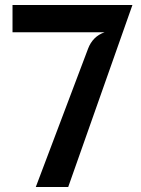

<svg xmlns="http://www.w3.org/2000/svg" viewBox="-20 -747 564 767"><path d="M123 0 332 -553Q350.5 -601.5 397.5 -618H30V-727H509L252.5 0Z"/></svg>

Font: Spline Sans Medium
Style: Regular
Weight: 500
Designer: Eben Sorkin, Mirko Velimirovic
Foundry: Sorkin Type
Version: Version 1.000; ttfautohint (v1.8.3)